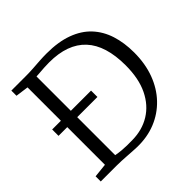

<svg xmlns="http://www.w3.org/2000/svg" viewBox="-188 -931 1119 1119"><g transform="rotate(-45 372.0 -371.5)"><path d="M330 8Q312 7.5 292.5 6.2Q273 5 252 3.5Q231 2 209.8 1Q188.5 0 167 0H39V-42.5L125 -51.5V-689.5L45 -700.5V-743H166Q196.5 -743 225.5 -745Q254.5 -747 283.8 -749Q313 -751 343 -751Q439.5 -751 509 -725.5Q578.5 -700 622.5 -652.8Q666.5 -605.5 687.5 -540Q708.5 -474.5 708.5 -394Q708.5 -302 680.8 -227.2Q653 -152.5 602.2 -99.2Q551.5 -46 482.5 -18Q413.5 10 330 8ZM341.5 -40.5Q422 -41.5 485.2 -80.2Q548.5 -119 584.5 -193.2Q620.5 -267.5 620.5 -376Q620.5 -458 601.5 -519.5Q582.5 -581 544.5 -621.8Q506.5 -662.5 449.8 -683Q393 -703.5 317 -703.5Q294.5 -703.5 274.5 -702.2Q254.5 -701 237.5 -699.5Q220.5 -698 207 -697.5V-49Q230.5 -44.5 252.8 -42.5Q275 -40.5 296.8 -40.2Q318.5 -40 341.5 -40.5ZM53 -362V-414.5H373.5V-362Z"/></g></svg>

Font: Merriweather 20pt Light
Style: Regular
Weight: 300
Version: Version 2.100